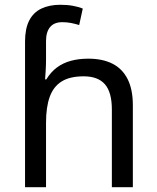

<svg xmlns="http://www.w3.org/2000/svg" viewBox="-20 -785 657 805"><path d="M85 -611Q85 -665 102.5 -699Q120 -733 153.5 -749Q187 -765 233 -765Q262 -765 286.5 -760.5Q311 -756 327 -749L312 -680Q296 -685 278.5 -688.5Q261 -692 241 -692Q207 -692 190 -671.5Q173 -651 173 -613V-535Q173 -513 171.5 -488Q170 -463 169 -452H174Q193 -483 218.5 -502Q244 -521 277 -530Q310 -539 350 -539Q410 -539 451.5 -518Q493 -497 515 -453.5Q537 -410 537 -343V0H449V-326Q449 -398 420 -431.5Q391 -465 331 -465Q273 -465 238.5 -443.5Q204 -422 188.5 -379Q173 -336 173 -271V0H85Z"/></svg>

Font: hexltamil05
Style: Book
Weight: 400
Designer: Jelle Bosma - Monotype Design Team
Foundry: Monotype Imaging Inc.
Version: Version 2.003